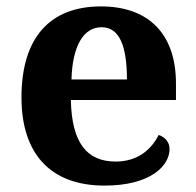

<svg xmlns="http://www.w3.org/2000/svg" viewBox="-20 -569 612 599"><path d="M306 10C450 10 509 -52 509 -104C509 -126 494 -142 475 -148C452 -102 409 -65 341 -65C251 -65 204 -123 201 -257H529V-308C529 -467 440 -549 295 -549C137 -549 47 -453 47 -265C47 -91 136 10 306 10ZM376 -321H203C206 -427 241 -484 297 -484C354 -484 376 -423 376 -321Z"/></svg>

Font: Noto Serif Telugu
Style: Bold
Weight: 700
Designer: Jelle Bosma - Monotype Design Team
Foundry: Monotype Imaging Inc.
Version: Version 2.005